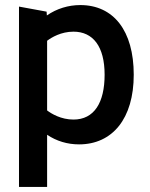

<svg xmlns="http://www.w3.org/2000/svg" viewBox="-20 -562 593 758"><path d="M55 -536V176H166V-30C203 -5 246 8 292 8C424 8 508 -94 508 -267C508 -441 428 -542 297 -542C250 -542 204 -528 165 -501L164 -516ZM166 -126V-401C183 -414 221 -437 270 -437C347 -437 393 -379 393 -267C393 -157 352 -90 270 -90C221 -90 183 -113 166 -126Z"/></svg>

Font: All Genders v4
Style: Regular
Weight: 400
Designer: Rassam Alawdi
Foundry: Rassam Art
Version: Version 3.100;FEAKit 1.0